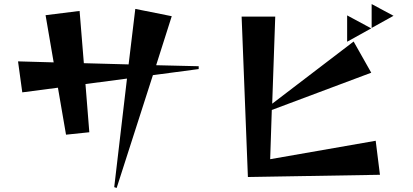

<svg xmlns="http://www.w3.org/2000/svg" viewBox="-20 -854 2040 948"><path d="M544 70 607 -466 402 -439 421 -201 306 -189 266 -421 90 -398 69 -551 245 -546 205 -779 373 -800 394 -542 615 -536 648 -810 828 -774 751 -532 961 -527V-513L735 -483L556 74Z M1173 -772H1339L1324 -342L1726 -649L1813 -495L1322 -311L1314 -68L1835 -159L1856 9L1204 20ZM1694 -778 1813 -714 1694 -648ZM1815 -834 1923 -776 1815 -716Z"/></svg>

Font: Tiejili SC
Style: Regular
Weight: 400
Designer: Buernia
Foundry: Ershou Xiaoxi Press
Version: Version 1.100